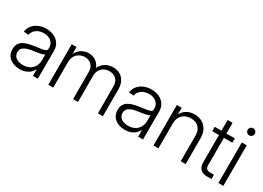

<svg xmlns="http://www.w3.org/2000/svg" viewBox="-16 -1428 2938 2142"><g transform="rotate(30 1453.5 -357.0)"><path d="M218.3 8.8Q168.9 8.8 128.4 -8.5Q87.9 -25.9 63.7 -60.5Q39.6 -95.2 39.6 -146Q39.6 -186.5 54.9 -213.1Q70.3 -239.7 98.1 -256.3Q126 -272.9 164.3 -282.7Q202.6 -292.5 248 -298.3Q295.9 -304.7 326.7 -309.3Q357.4 -314 372.3 -323.2Q387.2 -332.5 387.2 -352.5V-361.8Q387.2 -395 371.1 -420.2Q355 -445.3 325.7 -459.7Q296.4 -474.1 256.8 -474.1Q217.8 -474.1 187 -460.4Q156.2 -446.8 137.7 -423.6Q119.1 -400.4 115.7 -371.6L52.2 -376.5Q57.6 -422.9 85.4 -457.5Q113.3 -492.2 157.5 -511.7Q201.7 -531.2 256.3 -531.2Q296.9 -531.2 332.3 -519.8Q367.7 -508.3 394 -486.3Q420.4 -464.4 435.3 -432.6Q450.2 -400.9 450.2 -360.4V0H387.2V-85H384.8Q373.5 -60.5 351.8 -39.1Q330.1 -17.6 296.9 -4.4Q263.7 8.8 218.3 8.8ZM226.6 -48.8Q277.3 -48.8 313.2 -68.8Q349.1 -88.9 368.2 -123.8Q387.2 -158.7 387.2 -203.1V-276.9Q380.4 -270.5 366.2 -265.6Q352.1 -260.7 333 -256.8Q314 -252.9 291.7 -249.5Q269.5 -246.1 246.1 -242.7Q202.6 -236.8 170.7 -225.3Q138.7 -213.9 121.3 -194.1Q104 -174.3 104 -143.1Q104 -112.8 119.9 -91.8Q135.7 -70.8 163.3 -59.8Q190.9 -48.8 226.6 -48.8Z M585 0V-522.5H647L647.5 -409.7H638.2Q651.4 -450.2 676.5 -477.1Q701.7 -503.9 734.6 -517.6Q767.6 -531.2 803.2 -531.2Q863.8 -531.2 905.3 -495.8Q946.8 -460.4 957.5 -406.7H943.8Q954.1 -443.4 978.8 -471.4Q1003.4 -499.5 1038.8 -515.4Q1074.2 -531.2 1117.7 -531.2Q1166.5 -531.2 1204.8 -510Q1243.2 -488.8 1265.4 -447.3Q1287.6 -405.8 1287.6 -343.8V0H1223.6V-343.8Q1223.6 -409.7 1188.5 -441.2Q1153.3 -472.7 1101.6 -472.7Q1062 -472.7 1032 -455.8Q1002 -439 984.9 -408.4Q967.8 -377.9 967.8 -337.4V0H904.3V-349.6Q904.3 -406.7 871.1 -439.7Q837.9 -472.7 785.2 -472.7Q748.5 -472.7 717.3 -455.6Q686 -438.5 667.2 -406.2Q648.4 -374 648.4 -328.1V0Z M1573.2 8.8Q1523.9 8.8 1483.4 -8.5Q1442.9 -25.9 1418.7 -60.5Q1394.5 -95.2 1394.5 -146Q1394.5 -186.5 1409.9 -213.1Q1425.3 -239.7 1453.1 -256.3Q1481 -272.9 1519.3 -282.7Q1557.6 -292.5 1603 -298.3Q1650.9 -304.7 1681.6 -309.3Q1712.4 -314 1727.3 -323.2Q1742.2 -332.5 1742.2 -352.5V-361.8Q1742.2 -395 1726.1 -420.2Q1710 -445.3 1680.7 -459.7Q1651.4 -474.1 1611.8 -474.1Q1572.8 -474.1 1542 -460.4Q1511.2 -446.8 1492.7 -423.6Q1474.1 -400.4 1470.7 -371.6L1407.2 -376.5Q1412.6 -422.9 1440.4 -457.5Q1468.3 -492.2 1512.5 -511.7Q1556.6 -531.2 1611.3 -531.2Q1651.9 -531.2 1687.3 -519.8Q1722.7 -508.3 1749 -486.3Q1775.4 -464.4 1790.3 -432.6Q1805.2 -400.9 1805.2 -360.4V0H1742.2V-85H1739.7Q1728.5 -60.5 1706.8 -39.1Q1685.1 -17.6 1651.9 -4.4Q1618.7 8.8 1573.2 8.8ZM1581.5 -48.8Q1632.3 -48.8 1668.2 -68.8Q1704.1 -88.9 1723.1 -123.8Q1742.2 -158.7 1742.2 -203.1V-276.9Q1735.4 -270.5 1721.2 -265.6Q1707 -260.7 1688 -256.8Q1668.9 -252.9 1646.7 -249.5Q1624.5 -246.1 1601.1 -242.7Q1557.6 -236.8 1525.6 -225.3Q1493.7 -213.9 1476.3 -194.1Q1459 -174.3 1459 -143.1Q1459 -112.8 1474.9 -91.8Q1490.7 -70.8 1518.3 -59.8Q1545.9 -48.8 1581.5 -48.8Z M2003.4 -319.3V0H1939.9V-522.5H2002V-398.9H1986.3Q2008.8 -467.3 2056.4 -499.3Q2104 -531.2 2165.5 -531.2Q2219.7 -531.2 2262.2 -508.1Q2304.7 -484.9 2329.6 -440.7Q2354.5 -396.5 2354.5 -331.5V0H2291V-327.6Q2291 -396.5 2253.9 -434.3Q2216.8 -472.2 2153.8 -472.2Q2111.3 -472.2 2077.4 -454.8Q2043.5 -437.5 2023.4 -403.3Q2003.4 -369.1 2003.4 -319.3Z M2686 -522.5V-466.8H2427.2V-522.5ZM2514.2 -660.6H2577.6V-118.7Q2577.6 -84.5 2592.8 -69.3Q2607.9 -54.2 2642.6 -54.7Q2652.3 -54.7 2663.8 -55.2Q2675.3 -55.7 2685.1 -56.2L2688.5 -0.5Q2676.8 0 2663.6 0.5Q2650.4 1 2638.7 1Q2577.1 2 2545.7 -27.3Q2514.2 -56.6 2514.2 -113.3Z M2776.4 0V-522.5H2839.8V0ZM2808.1 -631.8Q2789.1 -631.8 2775.6 -645.3Q2762.2 -658.7 2762.2 -677.2Q2762.2 -696.3 2775.6 -709.7Q2789.1 -723.1 2808.1 -723.1Q2827.1 -723.1 2840.6 -709.7Q2854 -696.3 2854 -677.2Q2854 -658.7 2840.6 -645.3Q2827.1 -631.8 2808.1 -631.8Z"/></g></svg>

Font: Inter 28pt Light
Style: Regular
Weight: 300
Designer: Rasmus Andersson
Foundry: rsms
Version: Version 4.001;git-66647c0bb